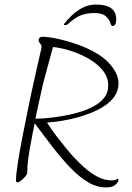

<svg xmlns="http://www.w3.org/2000/svg" viewBox="-20 -783 577 841"><path d="M401 -763Q486 -763 489 -703Q489 -698 489 -693.5Q489 -689 488 -686Q486 -676 482 -672.5Q478 -669 474 -669Q468 -669 464 -680Q460 -697 444 -711.5Q428 -726 392 -726Q368 -726 341.5 -718.5Q315 -711 279 -679Q273 -673 264 -673Q256 -673 264 -682Q273 -694 292 -713Q311 -732 338.5 -747.5Q366 -763 401 -763ZM56 16Q50 16 50 6Q50 -17 57.5 -66Q65 -115 77.5 -179.5Q90 -244 104.5 -314.5Q119 -385 134 -451.5Q149 -518 161 -570Q164 -583 156.5 -591.5Q149 -600 149 -607Q149 -612 153 -617Q157 -622 168 -622Q176 -622 195 -619.5Q214 -617 228 -614Q271 -605 318.5 -588.5Q366 -572 408 -546.5Q450 -521 475 -485Q486 -470 492.5 -453Q499 -436 499 -418Q499 -385 481 -360Q463 -335 434.5 -317Q406 -299 374.5 -287Q343 -275 317 -268Q253 -251 186 -246Q203 -219 225 -190Q247 -161 267.5 -136Q288 -111 300 -98Q323 -73 350.5 -48.5Q378 -24 408 -8.5Q438 7 468 7Q485 7 489 3.5Q493 0 497 0Q499 0 499 3Q499 7 498 11Q495 19 482.5 28.5Q470 38 444 38Q404 38 365.5 15Q327 -8 288.5 -48Q250 -88 211 -138.5Q172 -189 132 -243Q129 -228 122.5 -196.5Q116 -165 109.5 -126.5Q103 -88 100 -54Q100 -47 100 -39Q100 -31 99 -23Q98 -18 89.5 -8.5Q81 1 71.5 8.5Q62 16 56 16ZM135 -263Q169 -263 208 -268Q247 -273 281 -280Q305 -285 334.5 -294Q364 -303 391.5 -318Q419 -333 436.5 -355Q454 -377 454 -408Q454 -446 429 -476Q404 -506 365.5 -527.5Q327 -549 286 -561.5Q245 -574 212 -577L169 -418Q158 -369 148.5 -326.5Q139 -284 135 -263Z"/></svg>

Font: Moon Dance
Style: Regular
Weight: 400
Designer: Robert E. Leuschke
Foundry: Robert E. Leuschke
Version: Version 1.010; ttfautohint (v1.8.3)